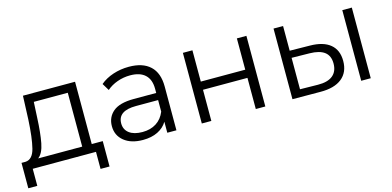

<svg xmlns="http://www.w3.org/2000/svg" viewBox="-64 -892 2821 1381"><g transform="rotate(-15 1347.0 -201.5)"><path d="M614 -62V127H547V0H76V127H9V-62H39Q92 -65 111 -140Q130 -215 137 -350L144 -526H532V-62ZM133 -62H461V-463H208L202 -346Q197 -234 183 -161.5Q169 -89 133 -62Z M1146 -326V0H1078V-82Q1054 -41 1007.5 -18Q961 5 897 5Q809 5 757 -37Q705 -79 705 -148Q705 -215 753.5 -256Q802 -297 908 -297H1075V-329Q1075 -397 1037 -432.5Q999 -468 926 -468Q876 -468 830 -451.5Q784 -435 751 -406L719 -459Q759 -493 815 -511.5Q871 -530 933 -530Q1036 -530 1091 -478.5Q1146 -427 1146 -326ZM1075 -158V-244H910Q775 -244 775 -150Q775 -104 810 -77.5Q845 -51 908 -51Q968 -51 1011 -78.5Q1054 -106 1075 -158Z M1335 -526H1406V-293H1737V-526H1808V0H1737V-232H1406V0H1335Z M2434 -172Q2434 -88 2378 -43Q2322 2 2218 1L2010 0V-526H2081V-342L2231 -340Q2330 -339 2382 -296Q2434 -253 2434 -172ZM2522 -526H2593V0H2522ZM2362 -172Q2362 -230 2325 -258Q2288 -286 2214 -287L2081 -289V-55L2214 -53Q2287 -52 2324.5 -82.5Q2362 -113 2362 -172Z"/></g></svg>

Font: Montserrat-Regular
Style: Regular
Weight: 400
Version: Version 7.200